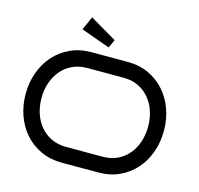

<svg xmlns="http://www.w3.org/2000/svg" viewBox="-125 -1041 1215 1175"><g transform="rotate(15 482.0 -453.5)"><path d="M919.9 -350.1Q919.9 -277.3 897 -213.4Q874 -149.4 831.8 -102.1Q789.6 -54.7 730.5 -27.3Q671.4 0 599.1 0H366.2Q293.5 0 233.9 -27.3Q174.3 -54.7 132.1 -102.1Q89.8 -149.4 66.9 -213.4Q43.9 -277.3 43.9 -350.1Q43.9 -422.4 66.9 -486.1Q89.8 -549.8 132.1 -597.4Q174.3 -645 233.9 -672.6Q293.5 -700.2 366.2 -700.2H599.1Q671.4 -700.2 730.5 -672.6Q789.6 -645 831.8 -597.4Q874 -549.8 897 -486.1Q919.9 -422.4 919.9 -350.1ZM819.8 -350.1Q819.8 -401.9 804.7 -447.3Q789.6 -492.7 761 -526.6Q732.4 -560.5 691.7 -580.3Q650.9 -600.1 599.1 -600.1H366.2Q314.5 -600.1 273.2 -580.3Q231.9 -560.5 203.4 -526.6Q174.8 -492.7 159.4 -447.3Q144 -401.9 144 -350.1Q144 -298.3 159.4 -252.7Q174.8 -207 203.4 -173.1Q231.9 -139.2 273.2 -119.6Q314.5 -100.1 366.2 -100.1H599.1Q650.9 -100.1 691.7 -119.6Q732.4 -139.2 761 -173.1Q789.6 -207 804.7 -252.7Q819.8 -298.3 819.8 -350.1ZM315.9 -907.2 484.9 -808.1 460.9 -755.4 277.8 -821.3Z"/></g></svg>

Font: Bruno Ace
Style: Regular
Weight: 400
Designer: Astigmatic (AOETI)
Foundry: Astigmatic (AOETI)
Version: Version 1.000